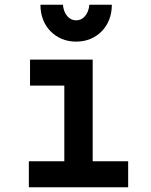

<svg xmlns="http://www.w3.org/2000/svg" viewBox="-20 -792 640 812"><path d="M102 0H522V-110H372V-540H107V-430H252V-110H102ZM246 -772H151Q151 -738 162 -709.5Q173 -681 193.5 -660Q214 -639 241.5 -627.5Q269 -616 302 -616Q335 -616 362.5 -627.5Q390 -639 410.5 -660Q431 -681 442 -709.7Q453 -738.3 453 -772H358Q355 -742 339.8 -724Q324.6 -706 302 -706Q279.4 -706 264.2 -724Q249 -742 246 -772Z"/></svg>

Font: CommitMonoV142 ExtLt
Style: Regular
Weight: 200
Monospace: yes
Designer: Eigil Nikolajsen
Foundry: Eigil Nikolajsen
Version: Version 1.142